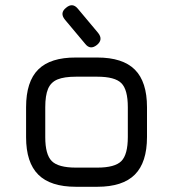

<svg xmlns="http://www.w3.org/2000/svg" viewBox="-20 -716 664 736"><path d="M271 0Q173.5 0 126.8 -46.5Q80 -93 80 -190V-305Q80 -403.5 126.8 -449.8Q173.5 -496 271 -495.5H353Q450.5 -495.5 497 -449Q543.5 -402.5 543.5 -305V-191Q543.5 -93.5 497 -46.8Q450.5 0 353 0ZM153.5 -190Q153.5 -123.5 178.5 -98.5Q203.5 -73.5 271 -73.5H353Q420.5 -73.5 445.2 -98.5Q470 -123.5 470 -191V-305Q470 -372.5 445.2 -397.2Q420.5 -422 353 -422H271Q226 -422 200.5 -411.5Q175 -401 164.2 -375.5Q153.5 -350 153.5 -305ZM352 -544Q326 -523 306.5 -548L229 -640.5Q208 -666 233 -686Q258 -707.5 278.5 -682.5L356 -590Q376.5 -564.5 352 -544Z"/></svg>

Font: Jura Light SemiBold
Style: Regular
Weight: 600
Version: Version 5.106